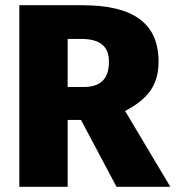

<svg xmlns="http://www.w3.org/2000/svg" viewBox="-20 -715 672 735"><path d="M426 0H632L459 -290C546 -336 587 -389 587 -479C587 -627 489 -695 295 -695H54V0H239V-256H290ZM239 -566H291C361 -566 397 -539 397 -479C397 -412 364 -382 301 -382H239Z"/></svg>

Font: Fira Sans ExtraBold
Style: Regular
Weight: 800
Designer: bBox Type GmbH & Carrois Corporate GbR & Edenspiekermann AG
Foundry: bBox Type GmbH & Carrois Corporate GbR & Edenspiekermann AG
Version: Version 4.300;PS 004.300;hotconv 1.0.88;makeotf.lib2.5.64775